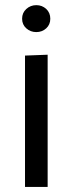

<svg xmlns="http://www.w3.org/2000/svg" viewBox="-20 -740 287 760"><path d="M79 -520 168.6 -523.4V0H79ZM123.6 -613Q100.8 -613 84.1 -627.8Q67.5 -642.6 67.5 -665.8Q67.5 -689.4 84.1 -704.5Q100.8 -719.6 123.8 -719.6Q146.8 -719.6 163 -704.5Q179.1 -689.4 179.1 -665.8Q179.1 -642.6 162.9 -627.8Q146.7 -613 123.6 -613Z"/></svg>

Font: Murecho Thin
Style: Regular
Weight: 100
Designer: Neil Summerour
Foundry: Positype
Version: Version 1.010